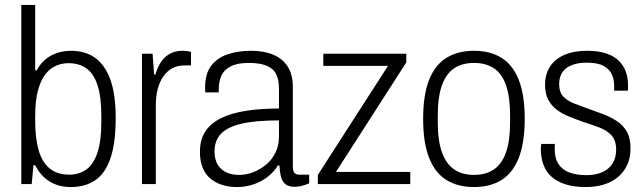

<svg xmlns="http://www.w3.org/2000/svg" viewBox="-20 -743 2601 775"><path d="M266 12Q216 12 179.5 -11Q143 -34 122 -76H115L108 0H66V-723H122V-459H128Q144 -488 165.5 -505Q187 -522 213 -530Q239 -538 266 -538Q324 -538 364 -509.5Q404 -481 425.5 -421.5Q447 -362 447 -267Q447 -166 426 -104.5Q405 -43 364.5 -15.5Q324 12 266 12ZM260 -38Q299 -38 328 -58.5Q357 -79 373 -126Q389 -173 389 -251V-275Q389 -351 374 -398Q359 -445 329.5 -466.5Q300 -488 256 -488Q232 -488 208 -478.5Q184 -469 164.5 -445Q145 -421 133.5 -379Q122 -337 122 -272V-255Q122 -185 136 -136.5Q150 -88 180.5 -63Q211 -38 260 -38Z M553 0V-526H596L602 -442H607Q615 -469 628.5 -490.5Q642 -512 664 -525Q686 -538 717 -538Q728 -538 737 -536.5Q746 -535 751 -533V-479H725Q696 -479 674.5 -467Q653 -455 638.5 -433.5Q624 -412 616.5 -383Q609 -354 609 -319V0Z M936 12Q904 12 877 3.5Q850 -5 829.5 -22Q809 -39 798 -66Q787 -93 787 -130Q787 -179 808.5 -212Q830 -245 871 -265.5Q912 -286 971.5 -295.5Q1031 -305 1106 -305V-385Q1106 -419 1095.5 -442Q1085 -465 1058 -477Q1031 -489 984 -489Q937 -489 910 -474.5Q883 -460 873 -436Q863 -412 863 -383V-370H809Q808 -375 808 -380Q808 -385 808 -392Q808 -445 832 -477Q856 -509 898 -523.5Q940 -538 993 -538Q1046 -538 1083.5 -522Q1121 -506 1141.5 -474Q1162 -442 1162 -392V-72Q1162 -53 1168.5 -45.5Q1175 -38 1187 -38H1228V-3Q1214 3 1199 7Q1184 11 1169 11Q1144 11 1131 -0.5Q1118 -12 1113.5 -32Q1109 -52 1108 -75H1102Q1085 -48 1059.5 -28.5Q1034 -9 1002.5 1.5Q971 12 936 12ZM945 -37Q973 -37 1001 -47.5Q1029 -58 1053 -77.5Q1077 -97 1091.5 -126Q1106 -155 1106 -192V-257Q1013 -257 956 -244Q899 -231 872.5 -203.5Q846 -176 846 -132Q846 -99 859 -78Q872 -57 894 -47Q916 -37 945 -37Z M1263 0V-37L1546 -477H1285V-526H1620V-491L1336 -49H1636V0Z M1893 12Q1828 12 1782 -16.5Q1736 -45 1712 -106Q1688 -167 1688 -263Q1688 -360 1712 -420.5Q1736 -481 1782 -509.5Q1828 -538 1893 -538Q1959 -538 2004.5 -509.5Q2050 -481 2074 -420.5Q2098 -360 2098 -263Q2098 -167 2074 -106Q2050 -45 2004.5 -16.5Q1959 12 1893 12ZM1893 -37Q1941 -37 1973.5 -59Q2006 -81 2022.5 -128Q2039 -175 2039 -251V-275Q2039 -352 2022.5 -399Q2006 -446 1973.5 -467.5Q1941 -489 1893 -489Q1846 -489 1813.5 -467.5Q1781 -446 1764 -399Q1747 -352 1747 -275V-251Q1747 -175 1764 -128Q1781 -81 1813.5 -59Q1846 -37 1893 -37Z M2345 12Q2298 12 2264 1.5Q2230 -9 2207.5 -28.5Q2185 -48 2174 -77Q2163 -106 2163 -143Q2163 -147 2163.5 -152.5Q2164 -158 2165 -162H2220Q2219 -156 2219 -151.5Q2219 -147 2219 -143Q2219 -104 2234.5 -80.5Q2250 -57 2279 -46.5Q2308 -36 2347 -36Q2384 -36 2411 -48Q2438 -60 2452.5 -83Q2467 -106 2467 -139Q2467 -177 2447.5 -197.5Q2428 -218 2396.5 -229.5Q2365 -241 2331 -252Q2303 -262 2276 -273Q2249 -284 2227.5 -300Q2206 -316 2193 -340.5Q2180 -365 2180 -402Q2180 -433 2191.5 -458.5Q2203 -484 2224.5 -501.5Q2246 -519 2277.5 -528.5Q2309 -538 2350 -538Q2396 -538 2428 -527Q2460 -516 2479 -496.5Q2498 -477 2506.5 -452.5Q2515 -428 2515 -400Q2515 -395 2515 -389Q2515 -383 2514 -377H2459V-398Q2459 -422 2449.5 -443Q2440 -464 2416.5 -477Q2393 -490 2348 -490Q2319 -490 2298 -483.5Q2277 -477 2263.5 -466Q2250 -455 2243.5 -439Q2237 -423 2237 -403Q2237 -371 2253.5 -353.5Q2270 -336 2297 -325.5Q2324 -315 2355 -304Q2384 -294 2414 -282.5Q2444 -271 2469.5 -254.5Q2495 -238 2510 -212Q2525 -186 2525 -144Q2525 -106 2511.5 -77Q2498 -48 2474 -28Q2450 -8 2417 2Q2384 12 2345 12Z"/></svg>

Font: Archivo SemiCondensed ExtraLight
Style: Regular
Weight: 250
Width: 4
Designer: Hector Gatti
Foundry: Omnibus-Type
Version: Version 2.001